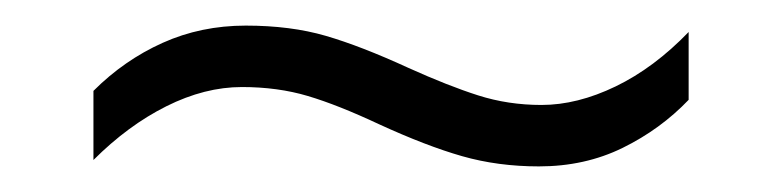

<svg xmlns="http://www.w3.org/2000/svg" viewBox="-20 -428 611 150"><path d="M276 -331Q244 -346 220.5 -353Q197 -360 169 -360Q140 -360 110 -345Q80 -330 53 -303V-357Q77 -381 107 -394.5Q137 -408 172 -408Q207 -408 234.5 -400Q262 -392 299 -375Q330 -361 353.5 -353.5Q377 -346 403 -346Q431 -346 461 -360.5Q491 -375 518 -403V-350Q496 -327 466.5 -312.5Q437 -298 401 -298Q369 -298 341 -306Q313 -314 276 -331Z"/></svg>

Font: Noto Sans Armenian Light
Style: Regular
Weight: 300
Designer: Monotype Design Team
Foundry: Monotype Imaging Inc.
Version: Version 2.007